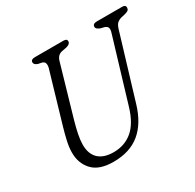

<svg xmlns="http://www.w3.org/2000/svg" viewBox="-155 -870 1073 1055"><g transform="rotate(-30 382.0 -343.0)"><path d="M500.5 -205.5 620.5 -604.5Q626.5 -623 623.5 -634.2Q620.5 -645.5 603.5 -651.5L579.5 -657.5Q555.5 -667 555.5 -680Q555.5 -700 583 -700H743.5Q764.5 -700 764.5 -683.5Q764.5 -673.5 758.8 -667.8Q753 -662 737 -657.5L710.5 -651.5Q692 -646 682 -636.2Q672 -626.5 665 -603.5L542.5 -198Q511 -92.5 446 -39Q381 14.5 277.5 14.5Q186.5 14.5 144.5 -31.2Q102.5 -77 103.5 -144.5Q103.5 -176 112.2 -215Q121 -254 132 -291.5L225.5 -610Q230 -626.5 226.5 -638.5Q223 -650.5 209 -654.5L184.5 -659.5Q163 -667 163 -682.5Q163.5 -700 189.5 -700H370.5Q392.5 -700 392.5 -684.5Q392.5 -676 386.2 -669.8Q380 -663.5 365 -659.5L333.5 -653.5Q305 -646.5 296 -614L202.5 -291.5Q191 -251 184 -216.2Q177 -181.5 176.5 -153Q176 -93.5 208.8 -62.2Q241.5 -31 304 -31Q374.5 -31 424 -72.8Q473.5 -114.5 500.5 -205.5Z"/></g></svg>

Font: Fraunces 72pt S100 Light
Style: Italic
Weight: 300
Italic angle: -16°
Version: Version 1.000; ttfautohint (v1.8.3)